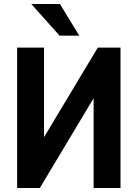

<svg xmlns="http://www.w3.org/2000/svg" viewBox="-20 -944 691 964"><path d="M66 0V-705H201V-200H168L471 -705H585V0H450V-506H483L180 0ZM279 -765 137 -924H281L378 -765Z"/></svg>

Font: Nunito Sans 10pt Condensed ExtraBold
Style: Regular
Weight: 800
Width: 3
Designer: Vernon Adams
Foundry: Vernon Adams
Version: Version 3.101;gftools[0.9.27]